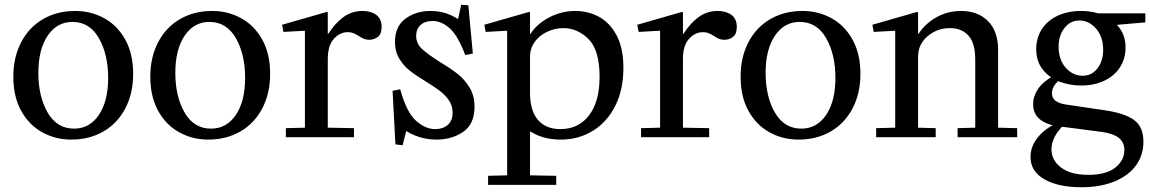

<svg xmlns="http://www.w3.org/2000/svg" viewBox="-20 -576 4828 806"><path d="M296 -530Q362 -530 417.5 -499.5Q473 -469 506 -409.5Q539 -350 539 -266Q539 -184 506 -121Q473 -58 414 -24Q355 10 279 10Q213 10 157.5 -20.5Q102 -51 69 -110.5Q36 -170 36 -254Q36 -336 69 -399Q102 -462 161 -496Q220 -530 296 -530ZM291 -36Q356 -36 395 -93.5Q434 -151 434 -249Q434 -348 395 -416Q356 -484 284 -484Q219 -484 180 -426Q141 -368 141 -270Q141 -171 180 -103.5Q219 -36 291 -36Z M871 -530Q937 -530 992.5 -499.5Q1048 -469 1081 -409.5Q1114 -350 1114 -266Q1114 -184 1081 -121Q1048 -58 989 -24Q930 10 854 10Q788 10 732.5 -20.5Q677 -51 644 -110.5Q611 -170 611 -254Q611 -336 644 -399Q677 -462 736 -496Q795 -530 871 -530ZM866 -36Q931 -36 970 -93.5Q1009 -151 1009 -249Q1009 -348 970 -416Q931 -484 859 -484Q794 -484 755 -426Q716 -368 716 -270Q716 -171 755 -103.5Q794 -36 866 -36Z M1356 -434H1358Q1387 -479 1422 -504.5Q1457 -530 1502 -530Q1537 -530 1559.5 -513.5Q1582 -497 1582 -463Q1582 -433 1566 -421Q1550 -409 1530 -409Q1517 -409 1507.5 -413Q1498 -417 1486 -425Q1473 -433 1463 -437Q1453 -441 1440 -441Q1407 -441 1381.5 -413Q1356 -385 1356 -328ZM1352 -526 1356 -524V-40L1466 -38V0H1180V-38L1260 -40V-445L1258 -447L1170 -442L1164 -472Z M1660 -201Q1687 -104 1726.5 -69Q1766 -34 1807 -34Q1839 -34 1859.5 -51.5Q1880 -69 1880 -103Q1880 -132 1865 -154Q1850 -176 1829 -192.5Q1808 -209 1769 -233Q1726 -259 1700 -279.5Q1674 -300 1656 -330Q1638 -360 1638 -400Q1638 -465 1682 -497.5Q1726 -530 1787 -530Q1835 -530 1873.5 -512Q1912 -494 1939 -467L1900 -483L1916 -556L1946 -554L1965 -351L1933 -345Q1902 -427 1867.5 -457.5Q1833 -488 1796 -488Q1764 -488 1745.5 -471Q1727 -454 1727 -426Q1727 -393 1751.5 -370.5Q1776 -348 1828 -315Q1873 -288 1902 -265Q1931 -242 1951.5 -208Q1972 -174 1972 -128Q1972 -55 1924.5 -22.5Q1877 10 1812 10Q1764 10 1722.5 -7Q1681 -24 1653 -51L1697 -71L1670 34L1640 30L1628 -195Z M2201 -526 2205 -524V160L2315 162V200H2029V162L2109 160V-445L2107 -447L2019 -442L2013 -472ZM2155 -67 2205 -187Q2205 -111 2238.5 -72.5Q2272 -34 2332 -34Q2409 -34 2453 -92Q2497 -150 2497 -253Q2497 -366 2450.5 -412Q2404 -458 2345 -458Q2310 -458 2277.5 -443Q2245 -428 2225 -400.5Q2205 -373 2205 -338V-434H2207Q2234 -476 2285.5 -503Q2337 -530 2396 -530Q2448 -530 2493.5 -506Q2539 -482 2568 -428.5Q2597 -375 2597 -291Q2597 -200 2563 -132Q2529 -64 2469 -27Q2409 10 2334 10Q2275 10 2229.5 -11.5Q2184 -33 2155 -67Z M2847 -434H2849Q2878 -479 2913 -504.5Q2948 -530 2993 -530Q3028 -530 3050.5 -513.5Q3073 -497 3073 -463Q3073 -433 3057 -421Q3041 -409 3021 -409Q3008 -409 2998.5 -413Q2989 -417 2977 -425Q2964 -433 2954 -437Q2944 -441 2931 -441Q2898 -441 2872.5 -413Q2847 -385 2847 -328ZM2843 -526 2847 -524V-40L2957 -38V0H2671V-38L2751 -40V-445L2749 -447L2661 -442L2655 -472Z M3349 -530Q3415 -530 3470.5 -499.5Q3526 -469 3559 -409.5Q3592 -350 3592 -266Q3592 -184 3559 -121Q3526 -58 3467 -24Q3408 10 3332 10Q3266 10 3210.5 -20.5Q3155 -51 3122 -110.5Q3089 -170 3089 -254Q3089 -336 3122 -399Q3155 -462 3214 -496Q3273 -530 3349 -530ZM3344 -36Q3409 -36 3448 -93.5Q3487 -151 3487 -249Q3487 -348 3448 -416Q3409 -484 3337 -484Q3272 -484 3233 -426Q3194 -368 3194 -270Q3194 -171 3233 -103.5Q3272 -36 3344 -36Z M3830 -526 3834 -524V-40L3908 -38V0H3658V-38L3738 -40V-445L3736 -447L3648 -442L3642 -472ZM3834 -434H3836Q3864 -477 3911 -503.5Q3958 -530 4015 -530Q4085 -530 4127.5 -487.5Q4170 -445 4170 -365V-40L4250 -38V0H4000V-38L4074 -40V-325Q4074 -395 4045.5 -426.5Q4017 -458 3968 -458Q3914 -458 3874 -424Q3834 -390 3834 -338Z M4525 -258Q4563 -258 4587 -289Q4611 -320 4611 -367Q4611 -422 4581 -456Q4551 -490 4511 -490Q4473 -490 4448.5 -458.5Q4424 -427 4424 -380Q4424 -325 4454 -291.5Q4484 -258 4525 -258ZM4427 -240Q4396 -214 4396 -185Q4396 -164 4411.5 -152.5Q4427 -141 4456 -137L4612 -114Q4698 -102 4739 -73.5Q4780 -45 4780 19Q4780 75 4749 118Q4718 161 4659 185.5Q4600 210 4519 210Q4422 210 4364 176.5Q4306 143 4306 83Q4306 39 4336 1.5Q4366 -36 4416 -59L4448 -54Q4394 -2 4394 51Q4394 97 4434.5 127.5Q4475 158 4549 158Q4624 158 4662 127.5Q4700 97 4700 54Q4700 22 4677.5 3.5Q4655 -15 4607 -22L4423 -46Q4374 -52 4345.5 -75Q4317 -98 4317 -139Q4317 -172 4337.5 -202.5Q4358 -233 4404 -259ZM4518 -530Q4557 -530 4590 -520H4788V-482L4671 -472L4670 -470Q4705 -433 4705 -376Q4705 -330 4681.5 -293.5Q4658 -257 4615.5 -237Q4573 -217 4519 -217Q4470 -217 4427 -233.5Q4384 -250 4357 -284.5Q4330 -319 4330 -370Q4330 -417 4353.5 -453.5Q4377 -490 4420 -510Q4463 -530 4518 -530Z"/></svg>

Font: Minipax
Style: Regular
Weight: 400
Designer: Raphaël Ronot
Foundry: Velvetyne Type Foundry
Version: Version 1.000